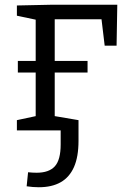

<svg xmlns="http://www.w3.org/2000/svg" viewBox="-20 -548 530 807"><path d="M273 0H51V-43L140 -62L130 -47V-478L141 -463L51 -482V-525L192 -528H473L470 -356H420L405 -481L417 -467H204L210 -480V-47L198 -62L310 -43V44Q310 111 291 154Q272 197 235 218Q198 239 143 239Q130 239 118 238Q106 237 92 235L98 176Q108 177 116.5 177.5Q125 178 134 178Q186 178 210.5 151Q235 124 235 59V-6ZM55 -243V-292H348V-243Z"/></svg>

Font: Pack4
Style: Regular
Weight: 400
Version: Version 2.002